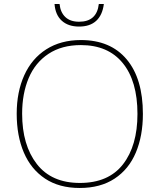

<svg xmlns="http://www.w3.org/2000/svg" viewBox="-20 -924 794 954"><path d="M376 10Q274 10 204 -36.5Q134 -83 98.5 -166Q63 -249 63 -359Q63 -467 100.5 -550Q138 -633 210 -679Q282 -725 382 -725Q529 -725 609.5 -629Q690 -533 690 -358Q690 -249 655 -166Q620 -83 549.5 -36.5Q479 10 376 10ZM377 -15Q519 -15 591 -107.5Q663 -200 663 -358Q663 -521 590 -610.5Q517 -700 382 -700Q287 -700 221 -656.5Q155 -613 122.5 -536Q90 -459 90 -359Q90 -203 163 -109Q236 -15 377 -15ZM373 -792Q319 -792 287 -821Q255 -850 251 -904H276Q280 -863 304.5 -839.5Q329 -816 373 -816Q461 -816 471 -904H496Q489 -849 458 -820.5Q427 -792 373 -792Z"/></svg>

Font: Noto Sans UI Thin
Style: Regular
Weight: 250
Designer: Monotype Design Team
Foundry: Monotype Imaging Inc.
Version: Version 1.001